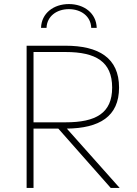

<svg xmlns="http://www.w3.org/2000/svg" viewBox="-20 -925 674 945"><path d="M111 0H145V-292H267L525 0H569L309 -292C469 -294 566 -351 566 -494C566 -640 466 -700 302 -700H111ZM303 -323H145V-669H303C452 -669 532 -621 532 -494C532 -368 452 -323 303 -323ZM182 -788H209C211 -845 259 -880 319 -880C379 -880 427 -845 429 -788H456C454 -860 394 -905 319 -905C244 -905 184 -860 182 -788Z"/></svg>

Font: Chess Sans ExtraLight
Style: Regular
Weight: 275
Designer: Wolf Bōese
Foundry: Wolf Bōese
Version: Version 7.223;Glyphs 3.3 (3306)